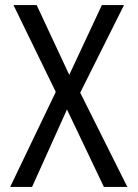

<svg xmlns="http://www.w3.org/2000/svg" viewBox="-20 -734 540 754"><path d="M20 0H106L243 -304L388 0H480L295 -370L467 -714H380L252 -440L124 -714H33L199 -373Z"/></svg>

Font: Noto Sans Mono ExtraCondensed
Style: Regular
Weight: 400
Width: 2
Designer: Monotype Design Team
Foundry: Monotype Imaging Inc.
Version: Version 2.014